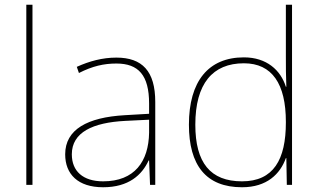

<svg xmlns="http://www.w3.org/2000/svg" viewBox="-20 -873 1341 810"><path d="M117 -93V-853H91V-93Z M471 -630C412 -630 357 -615 304 -591L313 -565C370 -594 418 -605 471 -605C564 -605 609 -556 609 -436V-393L506 -387C349 -378 255 -327 255 -222C255 -138 309 -83 415 -83C523 -83 579 -135 607 -196H609L613 -93H635V-443C635 -573 580 -630 471 -630ZM508 -363 609 -368V-313C607 -192 548 -108 415 -108C330 -108 283 -151 283 -222C283 -315 372 -356 508 -363Z M1001 -83C1106 -83 1162 -139 1186 -206H1188L1190 -93H1212V-853H1186V-636C1186 -594 1186 -552 1188 -507H1186C1164 -577 1105 -631 1009 -631C859 -631 777 -530 777 -347C777 -176 849 -83 1001 -83ZM1001 -108C867 -108 804 -187 804 -347C804 -520 877 -606 1009 -606C1128 -606 1186 -519 1186 -359V-356C1186 -200 1134 -108 1001 -108Z"/></svg>

Font: Noto Sans Kannada UI Thin
Style: Regular
Weight: 100
Designer: Jelle Bosma - Monotype Design Team
Foundry: Monotype Imaging Inc.
Version: Version 2.005